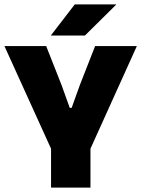

<svg xmlns="http://www.w3.org/2000/svg" viewBox="-20 -847 638 867"><path d="M381 -159H218L0 -639H188.5L257.5 -464L295 -360H303.5L341 -464L409.5 -639H598ZM388.5 0H210.5V-320H388.5ZM210.5 -688 317.5 -827H504V-825.5L363.5 -686.5H210.5Z"/></svg>

Font: Anek Kannada ExtraBold
Style: Regular
Weight: 800
Version: Version 1.003